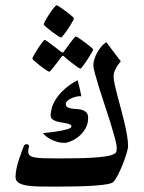

<svg xmlns="http://www.w3.org/2000/svg" viewBox="-20 -692 538 718"><path d="M459 -145Q459 -137.7 453.6 -119.4Q448.2 -101.1 439.9 -79.8Q431.6 -58.6 421.9 -39.3Q412.1 -20 403.3 -11.2Q398.4 -6.3 379.2 -2.9Q359.9 0.5 330.6 2.4Q301.3 4.4 264.2 5.1Q227.1 5.9 186.5 5.9Q152.8 5.9 125.5 5.4Q98.1 4.9 78.6 1.5Q59.1 -2 48.6 -9.3Q38.1 -16.6 38.1 -29.8Q38.1 -45.9 42.2 -64.2Q46.4 -82.5 52 -99.4Q57.6 -116.2 62.7 -129.2Q67.9 -142.1 69.8 -147.5Q70.8 -149.4 73.2 -151.1Q75.7 -152.8 80.1 -152.8Q82.5 -152.8 85.4 -151.1Q88.4 -149.4 88.4 -146Q88.4 -145 87.9 -142.6Q87.4 -140.1 86.9 -137Q86.4 -133.8 85.9 -130.9Q85.4 -127.9 85.4 -126.5Q85.4 -117.7 89.8 -112.3Q94.2 -106.9 106.7 -104Q119.1 -101.1 140.9 -100.3Q162.6 -99.6 197.8 -99.6Q228.5 -99.6 262.2 -100.1Q295.9 -100.6 325.9 -102.3Q356 -104 378.7 -107.9Q401.4 -111.8 410.6 -118.7Q415 -121.6 415.8 -127.7Q416.5 -133.8 416.5 -138.7Q416.5 -150.4 409.9 -175Q403.3 -199.7 393.8 -230.5Q384.3 -261.2 372.8 -295.4Q361.3 -329.6 351.8 -360.1Q342.3 -390.6 335.7 -414.6Q329.1 -438.5 329.1 -449.2Q329.1 -458.5 333 -470.9Q336.9 -483.4 343.5 -495.4Q350.1 -507.3 358.9 -517.8Q367.7 -528.3 377.4 -534.2L431.6 -462.9Q427.7 -458 423.1 -451.9Q418.5 -445.8 414.6 -438.7Q410.6 -431.6 407.7 -423.3Q404.8 -415 404.8 -406.2Q404.8 -395.5 408.7 -377.2Q412.6 -358.9 418.7 -335.7Q424.8 -312.5 431.9 -286.4Q439 -260.3 445.1 -234.6Q451.2 -209 455.1 -185.8Q459 -162.6 459 -145ZM309.6 -251.5Q309.6 -228.5 299.3 -211.2Q289.1 -193.8 274.7 -181.9Q260.3 -169.9 245.1 -163.8Q230 -157.7 220.2 -157.7Q208 -157.7 196 -160.9Q184.1 -164.1 173.3 -169.2Q162.6 -174.3 154.1 -180.9Q145.5 -187.5 140.6 -194.3Q152.8 -195.3 171.1 -197.5Q189.5 -199.7 206.3 -202.9Q223.1 -206.1 235.1 -210Q247.1 -213.9 247.1 -219.2Q247.1 -224.1 241.2 -226.8Q235.4 -229.5 226.8 -231.2Q218.3 -232.9 208.3 -234.4Q198.2 -235.8 189.7 -238.8Q181.2 -241.7 175.3 -246.6Q169.4 -251.5 169.4 -260.3Q169.4 -273.9 174.3 -290.3Q179.2 -306.6 190.9 -324.2Q202.6 -341.8 221.9 -359.1Q241.2 -376.5 270 -392.1Q271 -389.6 273.2 -380.9Q275.4 -372.1 277.8 -362.1Q280.3 -352.1 282 -343Q283.7 -334 284.2 -332Q275.9 -333 265.9 -330.8Q255.9 -328.6 247.1 -324.5Q238.3 -320.3 232.2 -314.9Q226.1 -309.6 226.1 -304.7Q225.6 -295.4 231.7 -291.5Q237.8 -287.6 247.1 -286.1Q256.3 -284.7 267.3 -284.2Q278.3 -283.7 287.6 -280.8Q296.9 -277.8 303.2 -271.2Q309.6 -264.6 309.6 -251.5ZM143.6 -601.1Q143.6 -604 149.9 -615.5Q156.2 -627 164.6 -639.6Q172.9 -652.3 180.9 -662.4Q189 -672.4 191.9 -672.4Q192.9 -672.4 198.2 -669.2Q203.6 -666 210.7 -661.1Q217.8 -656.2 225.8 -650.1Q233.9 -644 240.7 -638.7Q247.6 -633.3 252 -628.9Q256.3 -624.5 256.3 -623Q256.3 -621.1 253.2 -615.2Q250 -609.4 245.4 -601.3Q240.7 -593.3 234.9 -584.5Q229 -575.7 223.6 -568.6Q218.3 -561.5 214.1 -556.6Q210 -551.8 208.5 -551.8Q205.6 -551.8 195.1 -558.6Q184.6 -565.4 173.1 -574.2Q161.6 -583 152.6 -590.8Q143.6 -598.6 143.6 -601.1ZM164.6 -423.8Q161.6 -423.8 151.4 -430.7Q141.1 -437.5 129.9 -446.3Q118.7 -455.1 109.9 -462.9Q101.1 -470.7 101.1 -472.7Q101.1 -475.6 107.4 -486.8Q113.8 -498 121.8 -510.5Q129.9 -522.9 137.5 -533Q145 -543 147.5 -543Q148.9 -543 158.7 -535.9Q168.5 -528.8 179.7 -520.5L209 -498Q212.4 -495.6 215.3 -495.6Q216.8 -495.6 219.2 -499.5Q230.5 -514.6 239.3 -527.3Q247.1 -538.1 254.4 -546.9Q261.7 -555.7 264.2 -555.7Q265.1 -555.7 270.3 -552.5Q275.4 -549.3 282.7 -544.2Q290 -539.1 297.9 -533.2Q305.7 -527.3 312.5 -522Q319.3 -516.6 323.7 -512.5Q328.1 -508.3 328.1 -506.8Q328.1 -504.9 325 -499Q321.8 -493.2 316.9 -485.1Q312 -477.1 306.4 -468.3Q300.8 -459.5 295.4 -452.4Q290 -445.3 286.1 -440.4Q282.2 -435.5 281.2 -435.5Q277.3 -435.5 267.8 -442.4Q258.3 -449.2 247.6 -457.5Q234.9 -467.3 220.7 -480Q217.8 -483.4 215.3 -483.4Q212.4 -483.4 209 -478.5L188.5 -451.2Q180.2 -440.9 173.3 -432.4Q166.5 -423.8 164.6 -423.8Z"/></svg>

Font: Scheherazade
Style: Bold
Weight: 700
Version: Version 2.100 (build 932/914)